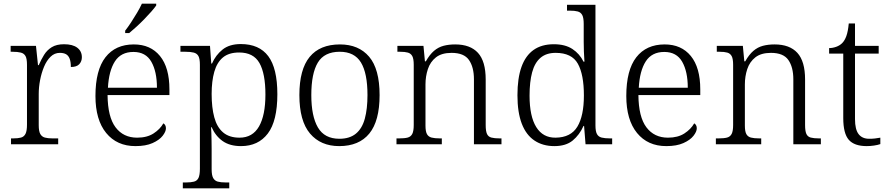

<svg xmlns="http://www.w3.org/2000/svg" viewBox="-20 -786 4841 1046"><path d="M40 0V-32H52Q78 -32 94.5 -36.5Q111 -41 119 -57Q127 -73 127 -107V-433Q127 -466 119 -480.5Q111 -495 93.5 -499.5Q76 -504 47 -504H38V-536H176L187 -431H191Q204 -461 220 -487Q236 -513 262 -529Q288 -545 329 -545Q376 -545 401 -526Q426 -507 426 -474Q426 -452 412 -436.5Q398 -421 366 -421Q366 -449 359.5 -466Q353 -483 340 -490.5Q327 -498 306 -498Q277 -498 255.5 -477Q234 -456 220 -422.5Q206 -389 198.5 -350Q191 -311 191 -274V-104Q191 -71 199.5 -56Q208 -41 224.5 -36.5Q241 -32 266 -32H297V0Z M718 10Q617 10 558.5 -61.5Q500 -133 500 -263Q500 -404 554.5 -474Q609 -544 709 -544Q800 -544 851.5 -481Q903 -418 903 -299V-268H566Q567 -149 609.5 -92.5Q652 -36 727 -36Q781 -36 816.5 -59Q852 -82 870 -114Q876 -111 880 -104Q884 -97 884 -87Q884 -69 866 -46Q848 -23 811 -6.5Q774 10 718 10ZM835 -308Q835 -396 804.5 -449.5Q774 -503 707 -503Q639 -503 606 -451.5Q573 -400 568 -308ZM662 -619Q677 -638 694 -664Q711 -690 727 -717Q743 -744 753 -766H831V-756Q822 -743 804.5 -723Q787 -703 765.5 -681Q744 -659 722.5 -639.5Q701 -620 684 -606H662Z M976 240V208H994Q1020 208 1037 203.5Q1054 199 1061.5 183Q1069 167 1069 133V-433Q1069 -466 1061 -480.5Q1053 -495 1035.5 -499.5Q1018 -504 990 -504H963V-536H1124L1131 -440H1135Q1155 -486 1192.5 -516Q1230 -546 1292 -546Q1392 -546 1441.5 -480Q1491 -414 1491 -273Q1491 -127 1439 -58.5Q1387 10 1293 10Q1232 10 1193 -17.5Q1154 -45 1133 -93H1130Q1131 -79 1131.5 -60.5Q1132 -42 1132.5 -20.5Q1133 1 1133 25V136Q1133 169 1141.5 184Q1150 199 1166.5 203.5Q1183 208 1209 208H1229V240ZM1285 -36Q1356 -36 1391 -97Q1426 -158 1426 -271Q1426 -385 1393.5 -442.5Q1361 -500 1283 -500Q1227 -500 1194.5 -473Q1162 -446 1147.5 -395Q1133 -344 1133 -274Q1133 -200 1147.5 -146.5Q1162 -93 1195.5 -64.5Q1229 -36 1285 -36Z M1828 10Q1727 10 1669 -58.5Q1611 -127 1611 -268Q1611 -408 1667 -476Q1723 -544 1832 -544Q1934 -544 1991 -477Q2048 -410 2048 -268Q2048 -127 1992 -58.5Q1936 10 1828 10ZM1829 -30Q1885 -30 1919 -58Q1953 -86 1967.5 -139.5Q1982 -193 1982 -268Q1982 -387 1946.5 -445.5Q1911 -504 1831 -504Q1747 -504 1711.5 -445Q1676 -386 1676 -268Q1676 -153 1712 -91.5Q1748 -30 1829 -30Z M2140 0V-32H2154Q2184 -32 2201 -36.5Q2218 -41 2226 -56.5Q2234 -72 2234 -105V-433Q2234 -466 2226 -480.5Q2218 -495 2202 -499.5Q2186 -504 2160 -504H2145V-536H2287L2295 -452H2300Q2321 -489 2344.5 -509Q2368 -529 2396.5 -536.5Q2425 -544 2460 -544Q2542 -544 2584 -498Q2626 -452 2626 -353V-105Q2626 -72 2633 -56.5Q2640 -41 2657 -36.5Q2674 -32 2702 -32H2712V0H2562V-354Q2562 -420 2535 -459Q2508 -498 2440 -498Q2386 -498 2355 -473.5Q2324 -449 2311 -409.5Q2298 -370 2298 -326V-102Q2298 -70 2306 -55.5Q2314 -41 2331 -36.5Q2348 -32 2377 -32H2387V0Z M3000 10Q2937 10 2891.5 -20.5Q2846 -51 2822.5 -112.5Q2799 -174 2799 -267Q2799 -360 2821 -421.5Q2843 -483 2887 -514Q2931 -545 2997 -545Q3059 -545 3098.5 -519Q3138 -493 3159 -450H3164Q3162 -477 3161 -505.5Q3160 -534 3160 -557V-655Q3160 -689 3152 -704Q3144 -719 3127.5 -723.5Q3111 -728 3085 -728H3069V-760H3224V-103Q3224 -71 3232 -56Q3240 -41 3257.5 -36.5Q3275 -32 3304 -32H3315V0H3170L3162 -100H3159Q3137 -51 3100 -20.5Q3063 10 3000 10ZM3007 -36Q3090 -37 3125.5 -96Q3161 -155 3161 -266Q3161 -380 3128 -439Q3095 -498 3007 -498Q2956 -498 2924.5 -471Q2893 -444 2879 -392Q2865 -340 2865 -265Q2865 -152 2901.5 -93.5Q2938 -35 3007 -36Z M3610 10Q3509 10 3450.5 -61.5Q3392 -133 3392 -263Q3392 -404 3446.5 -474Q3501 -544 3601 -544Q3692 -544 3743.5 -481Q3795 -418 3795 -299V-268H3458Q3459 -149 3501.5 -92.5Q3544 -36 3619 -36Q3673 -36 3708.5 -59Q3744 -82 3762 -114Q3768 -111 3772 -104Q3776 -97 3776 -87Q3776 -69 3758 -46Q3740 -23 3703 -6.5Q3666 10 3610 10ZM3727 -308Q3727 -396 3696.5 -449.5Q3666 -503 3599 -503Q3531 -503 3498 -451.5Q3465 -400 3460 -308Z M3880 0V-32H3894Q3924 -32 3941 -36.5Q3958 -41 3966 -56.5Q3974 -72 3974 -105V-433Q3974 -466 3966 -480.5Q3958 -495 3942 -499.5Q3926 -504 3900 -504H3885V-536H4027L4035 -452H4040Q4061 -489 4084.5 -509Q4108 -529 4136.5 -536.5Q4165 -544 4200 -544Q4282 -544 4324 -498Q4366 -452 4366 -353V-105Q4366 -72 4373 -56.5Q4380 -41 4397 -36.5Q4414 -32 4442 -32H4452V0H4302V-354Q4302 -420 4275 -459Q4248 -498 4180 -498Q4126 -498 4095 -473.5Q4064 -449 4051 -409.5Q4038 -370 4038 -326V-102Q4038 -70 4046 -55.5Q4054 -41 4071 -36.5Q4088 -32 4117 -32H4127V0Z M4702 10Q4634 10 4604 -24.5Q4574 -59 4574 -143V-494H4497V-524Q4516 -524 4535.5 -531Q4555 -538 4568 -551Q4582 -565 4591 -590Q4600 -615 4604 -658H4638V-536H4767V-494H4638V-137Q4638 -81 4657.5 -55.5Q4677 -30 4715 -30Q4732 -30 4746 -31.5Q4760 -33 4776 -36V-1Q4762 4 4741.5 7Q4721 10 4702 10Z"/></svg>

Font: Noto Serif Thai Light
Style: Regular
Weight: 300
Version: Version 2.001